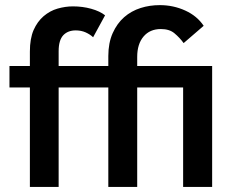

<svg xmlns="http://www.w3.org/2000/svg" viewBox="-20 -733 924 753"><path d="M698.2 -390.1H518.1V0H404.8V-390.1H210V0H97.2V-390.1H17.1V-474.1H97.2V-530.8Q97.2 -581.5 111.8 -615.2Q126.5 -648.4 150.9 -669.4Q176.3 -690.9 205.6 -699.2Q236.3 -708 266.1 -708Q303.7 -708 337.4 -698.7Q372.1 -689 392.1 -672.9L345.2 -586.9Q334 -597.7 315.9 -606Q298.3 -613.8 276.9 -613.8Q246.6 -613.8 228.5 -595.2Q210 -575.7 210 -532.2V-474.1H404.8V-513.2Q404.8 -564.5 421.9 -603Q439 -641.1 466.8 -665.5Q494.6 -689.9 531.7 -701.7Q566.9 -712.9 606.9 -712.9Q660.2 -712.9 707 -691.4Q752.9 -670.4 778.8 -631.8L700.2 -564Q685.1 -585 664.1 -602.5Q644.5 -619.1 610.8 -619.1Q567.9 -619.1 543 -589.8Q518.1 -560.5 518.1 -509.8V-474.1H812V0H698.2Z"/></svg>

Font: Post Grotesk Medium
Style: Medium
Weight: 500
Version: Version 1.0